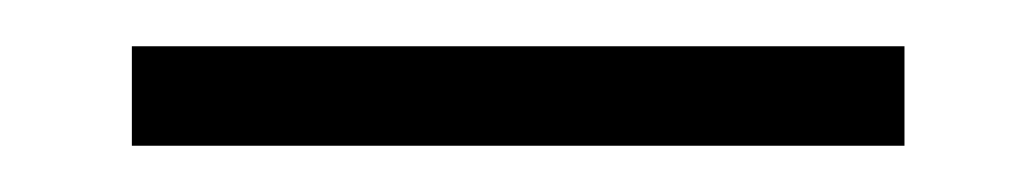

<svg xmlns="http://www.w3.org/2000/svg" viewBox="-20 -692 448 83"><path d="M37 -629V-672H371V-629Z"/></svg>

Font: Kalnia
Style: Regular
Weight: 400
Designer: Frida Medrano
Foundry: Frida Medrano
Version: Version 1.105